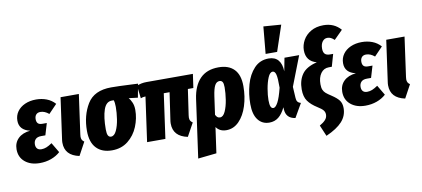

<svg xmlns="http://www.w3.org/2000/svg" viewBox="-88 -1172 3792 1726"><g transform="rotate(-10 1807.5 -309.0)"><path d="M4 -140Q4 -200 43.5 -238.5Q83 -277 154 -284Q56 -306 56 -392Q56 -439 81.5 -475Q107 -511 152 -531Q197 -551 254 -551Q305 -551 349.5 -534Q394 -517 426 -481L350 -402Q312 -434 273 -434Q247 -434 233.5 -418.5Q220 -403 220 -377Q220 -352 232 -339Q244 -326 273 -326H313L281 -219H243Q208 -219 191 -201.5Q174 -184 174 -155Q174 -130 187 -116Q200 -102 226 -102Q249 -102 271.5 -111Q294 -120 323 -140L377 -49Q342 -17 293.5 0.5Q245 18 189 18Q107 18 55.5 -24.5Q4 -67 4 -140Z M592 -174Q590 -158 590 -152Q590 -135 596 -123.5Q602 -112 616 -103L551 17Q420 -10 420 -127Q420 -143 423 -161L475 -533H642Z M656 -194Q656 -333 719 -437Q782 -541 938 -541Q999 -541 1121 -535L1182 -532L1159 -408L1077 -418Q1091 -402 1104 -373Q1117 -344 1117 -304Q1117 -227 1086.5 -152.5Q1056 -78 995.5 -30Q935 18 849 18Q758 18 707 -35.5Q656 -89 656 -194ZM949 -361Q949 -401 941 -423H923Q871 -423 848 -356Q825 -289 825 -177Q825 -138 834 -121.5Q843 -105 861 -105Q891 -105 911 -147.5Q931 -190 940 -249.5Q949 -309 949 -361Z M1581 -174Q1579 -158 1579 -153Q1579 -135 1585 -124Q1591 -113 1606 -103L1540 17Q1409 -10 1409 -127Q1409 -143 1412 -161L1448 -407H1395L1338 0H1171L1228 -407H1227Q1204 -407 1184 -398L1170 -515Q1211 -533 1260 -533H1683L1665 -407H1615Z M2111 -346Q2111 -250 2084.5 -166.5Q2058 -83 2008.5 -32.5Q1959 18 1892 18Q1832 18 1800 -27L1767 207L1598 225L1672 -306Q1689 -425 1750.5 -488Q1812 -551 1919 -551Q2012 -551 2061.5 -499.5Q2111 -448 2111 -346ZM1943 -365Q1943 -400 1934 -414Q1925 -428 1907 -428Q1880 -428 1864 -399Q1848 -370 1838 -300L1815 -136Q1823 -120 1832.5 -112.5Q1842 -105 1856 -105Q1885 -105 1904.5 -148Q1924 -191 1933.5 -251.5Q1943 -312 1943 -365Z M2496 -413 2519 -533H2653L2548 -262L2554 -160Q2555 -136 2565 -124Q2575 -112 2594 -107L2522 18Q2437 6 2433 -78L2432 -96Q2405 -39 2369.5 -10.5Q2334 18 2285 18Q2220 18 2182 -31.5Q2144 -81 2144 -175Q2144 -267 2168 -353Q2192 -439 2244.5 -495Q2297 -551 2377 -551Q2434 -551 2464 -515.5Q2494 -480 2496 -413ZM2311 -182Q2311 -141 2319 -123Q2327 -105 2343 -105Q2363 -105 2385 -145.5Q2407 -186 2429 -275Q2430 -362 2421.5 -395Q2413 -428 2392 -428Q2367 -428 2349 -385.5Q2331 -343 2321 -284.5Q2311 -226 2311 -182ZM2381 -843 2542 -831 2463 -596H2358Z M2726 123Q2760 104 2779 83Q2798 62 2798 35Q2798 12 2784 -5Q2770 -22 2734 -44Q2678 -79 2650 -118.5Q2622 -158 2622 -225Q2622 -308 2661.5 -363.5Q2701 -419 2798 -442Q2702 -468 2702 -568Q2702 -615 2726.5 -659.5Q2751 -704 2799 -732Q2847 -760 2914 -760Q3011 -760 3071 -691L2992 -612Q2975 -628 2960.5 -635Q2946 -642 2929 -642Q2901 -642 2883.5 -618Q2866 -594 2866 -554Q2866 -522 2880.5 -506.5Q2895 -491 2928 -491H2956L2924 -379H2897Q2850 -379 2823 -341Q2796 -303 2796 -242Q2796 -210 2804 -191Q2812 -172 2827.5 -158.5Q2843 -145 2877 -123Q2924 -92 2944 -65Q2964 -38 2964 5Q2964 75 2916.5 127.5Q2869 180 2769 224Z M2977 -140Q2977 -200 3016.5 -238.5Q3056 -277 3127 -284Q3029 -306 3029 -392Q3029 -439 3054.5 -475Q3080 -511 3125 -531Q3170 -551 3227 -551Q3278 -551 3322.5 -534Q3367 -517 3399 -481L3323 -402Q3285 -434 3246 -434Q3220 -434 3206.5 -418.5Q3193 -403 3193 -377Q3193 -352 3205 -339Q3217 -326 3246 -326H3286L3254 -219H3216Q3181 -219 3164 -201.5Q3147 -184 3147 -155Q3147 -130 3160 -116Q3173 -102 3199 -102Q3222 -102 3244.5 -111Q3267 -120 3296 -140L3350 -49Q3315 -17 3266.5 0.5Q3218 18 3162 18Q3080 18 3028.5 -24.5Q2977 -67 2977 -140Z M3565 -174Q3563 -158 3563 -152Q3563 -135 3569 -123.5Q3575 -112 3589 -103L3524 17Q3393 -10 3393 -127Q3393 -143 3396 -161L3448 -533H3615Z"/></g></svg>

Font: Fira Sans Extra Condensed ExtraBold
Style: Italic
Weight: 800
Width: 3
Italic angle: -8°
Designer: Carrois Corporate & Edenspiekermann AG
Foundry: Carrois Corporate GbR & Edenspiekermann AG
Version: Version 4.203